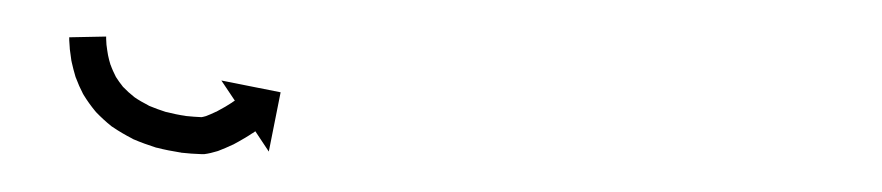

<svg xmlns="http://www.w3.org/2000/svg" viewBox="-20 -101 478 104"><path d="M37.5 -79.8C37.5 -80.3 37.5 -80.7 37.5 -81.2L17.5 -80.8C17.5 -80.3 17.5 -79.8 17.5 -79.3C17.5 -79.3 17.5 -79.3 17.5 -79.2C17.5 -79.2 17.5 -79.2 17.5 -79.2C17.6 -77.7 17.7 -76.2 17.8 -74.8C17.8 -74.8 17.8 -74.7 17.8 -74.6C17.8 -74.6 17.8 -74.5 17.8 -74.5C18.1 -72.3 18.4 -70.1 18.7 -67.9C18.7 -67.9 18.8 -67.8 18.8 -67.7C18.8 -67.6 18.8 -67.5 18.8 -67.5C19.4 -64.8 20.1 -62.1 20.9 -59.4C20.9 -59.4 21 -59.3 21 -59.1C21.1 -59 21.1 -58.9 21.1 -58.9C22.2 -55.9 23.5 -53 25 -50.1C25 -50.1 25.1 -50 25.2 -49.8C25.3 -49.7 25.3 -49.6 25.3 -49.6C27.2 -46.5 29.2 -43.7 31.5 -40.9C31.5 -40.9 31.6 -40.8 31.7 -40.7C31.8 -40.5 31.9 -40.4 31.9 -40.4C34.6 -37.6 37.4 -35 40.4 -32.6C40.4 -32.6 40.6 -32.5 40.7 -32.4C40.9 -32.3 41 -32.2 41 -32.2C44.4 -29.9 48 -27.8 51.7 -25.9C51.7 -25.9 51.8 -25.8 52 -25.7C52.1 -25.7 52.2 -25.6 52.2 -25.6C56.2 -23.9 60.3 -22.4 64.4 -21.1C64.4 -21.1 64.5 -21.1 64.7 -21C64.8 -21 64.9 -21 64.9 -21C69.1 -19.9 73.4 -19.1 77.7 -18.4C77.7 -18.4 77.8 -18.4 77.9 -18.4C78 -18.3 78.1 -18.3 78.1 -18.3C81.8 -17.9 85.5 -17.6 89.3 -17.5C89.3 -17.5 89.6 -17.5 89.9 -17.5C90.3 -17.5 90.6 -17.5 90.6 -17.5C93 -17.8 95.4 -18.4 97.7 -19.1C97.7 -19.1 97.8 -19.1 98 -19.2C98.1 -19.2 98.3 -19.3 98.3 -19.3C100.9 -20.3 103.5 -21.4 106 -22.6C106 -22.6 106.1 -22.6 106.1 -22.6C106.2 -22.7 106.3 -22.7 106.3 -22.7C108.4 -23.8 110.5 -25 112.5 -26.2C112.5 -26.2 112.6 -26.2 112.6 -26.2C112.7 -26.3 112.7 -26.3 112.7 -26.3C114.1 -27.1 115.4 -28 116.8 -28.9C116.8 -28.9 116.8 -28.9 116.8 -28.9C116.8 -28.9 116.9 -28.9 116.9 -28.9C117.3 -29.2 117.8 -29.5 118.3 -29.9L125.6 -18.9L132 -51L99.9 -57.4L107.2 -46.5C106.7 -46.2 106.3 -45.9 105.8 -45.6C105.8 -45.6 105.8 -45.6 105.9 -45.6C105.9 -45.6 105.9 -45.6 105.9 -45.6C104.7 -44.9 103.5 -44.1 102.2 -43.3C102.2 -43.3 102.3 -43.4 102.3 -43.4C102.3 -43.4 102.4 -43.4 102.4 -43.4C100.6 -42.4 98.8 -41.4 97 -40.4C97 -40.4 97.1 -40.5 97.1 -40.5C97.2 -40.5 97.3 -40.6 97.3 -40.6C95.3 -39.6 93.3 -38.8 91.3 -38C91.3 -38 91.5 -38.1 91.6 -38.1C91.8 -38.2 91.9 -38.2 91.9 -38.2C90.8 -37.9 89.7 -37.6 88.5 -37.4C88.5 -37.4 88.9 -37.4 89.2 -37.5C89.6 -37.5 89.9 -37.5 89.9 -37.5C86.7 -37.6 83.5 -37.9 80.3 -38.2C80.3 -38.2 80.4 -38.2 80.5 -38.2C80.6 -38.2 80.7 -38.2 80.7 -38.2C77 -38.7 73.4 -39.5 69.8 -40.4C69.8 -40.4 69.9 -40.3 70.1 -40.3C70.2 -40.3 70.3 -40.2 70.3 -40.2C66.9 -41.3 63.5 -42.5 60.2 -43.9C60.2 -43.9 60.4 -43.9 60.5 -43.8C60.6 -43.8 60.8 -43.7 60.8 -43.7C57.9 -45.2 55 -46.8 52.3 -48.7C52.3 -48.7 52.5 -48.6 52.6 -48.5C52.7 -48.4 52.9 -48.3 52.9 -48.3C50.6 -50.1 48.5 -52 46.5 -54.1C46.5 -54.1 46.6 -54 46.7 -53.9C46.8 -53.7 46.9 -53.6 46.9 -53.6C45.3 -55.6 43.8 -57.7 42.4 -59.9C42.4 -59.9 42.5 -59.8 42.6 -59.6C42.7 -59.5 42.8 -59.3 42.8 -59.3C41.7 -61.5 40.7 -63.6 39.9 -65.9C39.9 -65.9 39.9 -65.8 39.9 -65.6C40 -65.5 40 -65.4 40 -65.4C39.4 -67.4 38.8 -69.5 38.4 -71.6C38.4 -71.6 38.4 -71.5 38.4 -71.4C38.4 -71.3 38.5 -71.2 38.5 -71.2C38.2 -73 37.9 -74.8 37.7 -76.6C37.7 -76.6 37.7 -76.5 37.7 -76.4C37.7 -76.4 37.7 -76.3 37.7 -76.3C37.6 -77.5 37.6 -78.7 37.5 -79.9C37.5 -79.9 37.5 -79.9 37.5 -79.9C37.5 -79.8 37.5 -79.8 37.5 -79.8Z"/></svg>

Font: FRB American Cursive Just Arrows Extrabold
Style: Bold Italic
Weight: 800
Italic angle: -25°
Version: Version 2.0;Modular Font Editor K font №1